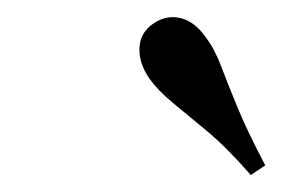

<svg xmlns="http://www.w3.org/2000/svg" viewBox="-20 -684 330 224"><path d="M272.6 -479.8Q244.4 -512.1 221 -531.5Q197.6 -550.8 180.6 -564.9Q163.7 -579 154 -592.7Q141.9 -610.5 142.7 -628.2Q143.5 -646 158.9 -656.5Q174.2 -666.9 190.7 -662.9Q207.3 -658.9 220.2 -640.3Q230.6 -626.6 238.3 -606Q246 -585.5 257.7 -557.3Q269.4 -529 289.5 -491.1Z"/></svg>

Font: Playfair 5pt SemiExpanded Light 12pt
Style: Italic
Weight: 300
Italic angle: -15.6°
Version: Version 2.000;gftools[0.9.28]